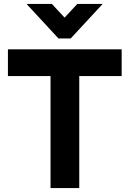

<svg xmlns="http://www.w3.org/2000/svg" viewBox="-20 -949 654 969"><path d="M275 -755 114 -929H242L306 -860L370 -929H498L337 -755ZM20 -700H594V-565H380V0H235V-565H20Z"/></svg>

Font: Haskoy ExtraBold
Style: Regular
Weight: 800
Designer: Ertekin Erdin
Foundry: Ertekin Erdin
Version: Version 2.000; ttfautohint (v1.8.4.7-5d5b)